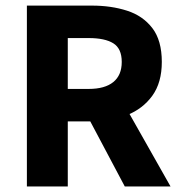

<svg xmlns="http://www.w3.org/2000/svg" viewBox="-20 -672 653 692"><path d="M76.9 0V-651.8H311.7Q380.8 -651.8 437.8 -633.5Q494.7 -615.3 529 -570.8Q563.2 -526.3 563.2 -448.8Q563.2 -374.3 529 -327Q494.7 -279.7 437.8 -257.1Q380.8 -234.5 311.7 -234.5H224.3V0ZM224.3 -351.5H299.7Q357.9 -351.5 388.3 -376.2Q418.8 -400.8 418.8 -448.8Q418.8 -497.1 388.3 -516Q357.9 -534.8 299.7 -534.8H224.3ZM429.7 0 284.7 -273.4 386.6 -367.7 594.6 0Z"/></svg>

Font: Source Sans Variable
Style: Regular
Weight: 200
Designer: Paul D. Hunt
Foundry: Adobe Systems Incorporated
Version: Version 3.006;hotconv 1.0.111;makeotfexe 2.5.65597